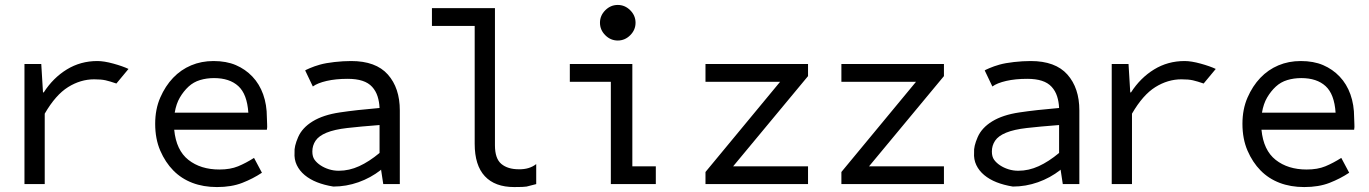

<svg xmlns="http://www.w3.org/2000/svg" viewBox="-20 -745 5540 777"><path d="M79 0V-486H147L154 -371H157Q195 -430 250.5 -464Q306 -498 374 -498Q401 -498 439 -487.5Q477 -477 500 -466L451 -407Q425 -416 407.5 -420Q390 -424 361 -424Q306 -424 255.5 -392.5Q205 -361 161 -285V0Z M685 -220Q693 -137 742.5 -98Q792 -59 868 -59Q912 -59 943.5 -72Q975 -85 1008 -106L1040 -46Q1004 -22 960.5 -5Q917 12 858 12Q803 12 758.5 -5Q714 -22 681.5 -55Q649 -88 628.5 -135.5Q608 -183 608 -244Q608 -303 628.5 -350Q649 -397 680.5 -430Q712 -463 753.5 -480.5Q795 -498 844 -498Q896 -498 934.5 -481.5Q973 -465 1001.5 -435Q1030 -405 1045 -363Q1060 -321 1060 -270Q1060 -256 1061 -243Q1062 -230 1060 -220ZM985 -289Q980 -364 944.5 -396.5Q909 -429 846 -429Q816 -429 789.5 -421Q763 -413 743 -394.5Q723 -376 708 -350.5Q693 -325 687 -289Z M1521 -57Q1480 -25 1430.5 -7.5Q1381 10 1329 10Q1292 4 1263 -7.5Q1234 -19 1213 -36.5Q1192 -54 1181 -77Q1170 -100 1172 -128Q1170 -152 1186.5 -190Q1203 -228 1245.5 -254Q1288 -280 1355 -290Q1422 -300 1516 -308Q1515 -333 1508 -355Q1501 -377 1486 -393.5Q1471 -410 1446.5 -418Q1422 -426 1387 -426Q1339 -426 1302 -417.5Q1265 -409 1246 -395L1215 -460Q1215 -461 1233.5 -469Q1252 -477 1275 -483.5Q1298 -490 1333.5 -494Q1369 -498 1401 -498Q1501 -498 1549.5 -443.5Q1598 -389 1598 -298V0H1531L1522 -59ZM1516 -239Q1438 -233 1385.5 -227Q1333 -221 1301.5 -208Q1270 -195 1257 -175.5Q1244 -156 1244 -132Q1244 -111 1253 -98.5Q1262 -86 1277 -76Q1292 -66 1311 -60Q1330 -54 1351 -54Q1393 -54 1433.5 -72.5Q1474 -91 1516 -126Z M1983 -157Q1983 -103 2009 -81.5Q2035 -60 2079 -60Q2122 -59 2150 -81V0Q2121 8 2111 10Q2101 12 2061 12Q1983 12 1942 -32Q1901 -76 1901 -163V-640H1728V-712H1983Z M2539 -72H2634V0H2452V-414H2286V-486H2539ZM2480 -581Q2509 -581 2530.5 -602.5Q2552 -624 2552 -653Q2552 -682 2530.5 -703.5Q2509 -725 2480 -725Q2451 -725 2429.5 -703.5Q2408 -682 2408 -653Q2408 -624 2429.5 -602.5Q2451 -581 2480 -581Z M2835 0V-49L3137 -414H2835V-486H3250V-437L2947 -72H3250V0Z M3385 0V-49L3687 -414H3385V-486H3800V-437L3497 -72H3800V0Z M4271 -57Q4230 -25 4180.5 -7.5Q4131 10 4079 10Q4042 4 4013 -7.5Q3984 -19 3963 -36.5Q3942 -54 3931 -77Q3920 -100 3922 -128Q3920 -152 3936.5 -190Q3953 -228 3995.5 -254Q4038 -280 4105 -290Q4172 -300 4266 -308Q4265 -333 4258 -355Q4251 -377 4236 -393.5Q4221 -410 4196.5 -418Q4172 -426 4137 -426Q4089 -426 4052 -417.5Q4015 -409 3996 -395L3965 -460Q3965 -461 3983.5 -469Q4002 -477 4025 -483.5Q4048 -490 4083.5 -494Q4119 -498 4151 -498Q4251 -498 4299.5 -443.5Q4348 -389 4348 -298V0H4281L4272 -59ZM4266 -239Q4188 -233 4135.5 -227Q4083 -221 4051.5 -208Q4020 -195 4007 -175.5Q3994 -156 3994 -132Q3994 -111 4003 -98.5Q4012 -86 4027 -76Q4042 -66 4061 -60Q4080 -54 4101 -54Q4143 -54 4183.5 -72.5Q4224 -91 4266 -126Z M4479 0V-486H4547L4554 -371H4557Q4595 -430 4650.5 -464Q4706 -498 4774 -498Q4801 -498 4839 -487.5Q4877 -477 4900 -466L4851 -407Q4825 -416 4807.5 -420Q4790 -424 4761 -424Q4706 -424 4655.5 -392.5Q4605 -361 4561 -285V0Z M5085 -220Q5093 -137 5142.5 -98Q5192 -59 5268 -59Q5312 -59 5343.5 -72Q5375 -85 5408 -106L5440 -46Q5404 -22 5360.5 -5Q5317 12 5258 12Q5203 12 5158.5 -5Q5114 -22 5081.5 -55Q5049 -88 5028.5 -135.5Q5008 -183 5008 -244Q5008 -303 5028.5 -350Q5049 -397 5080.5 -430Q5112 -463 5153.5 -480.5Q5195 -498 5244 -498Q5296 -498 5334.5 -481.5Q5373 -465 5401.5 -435Q5430 -405 5445 -363Q5460 -321 5460 -270Q5460 -256 5461 -243Q5462 -230 5460 -220ZM5385 -289Q5380 -364 5344.5 -396.5Q5309 -429 5246 -429Q5216 -429 5189.5 -421Q5163 -413 5143 -394.5Q5123 -376 5108 -350.5Q5093 -325 5087 -289Z"/></svg>

Font: Codetta
Style: Regular
Weight: 400
Italic angle: -11°
Designer: Ulrich Proeller
Foundry: PROSA GmbH
Version: Version 2.00;September 29, 2018;FontCreator 11.5.0.2427 64-b